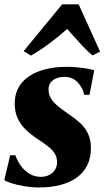

<svg xmlns="http://www.w3.org/2000/svg" viewBox="-28 -836 473 868"><path d="M376.5 -407.5H352.5Q347.5 -437 324 -462.8Q300.5 -488.5 262.5 -488.5Q244.5 -488.5 228.2 -482.5Q212 -476.5 201.8 -464Q191.5 -451.5 191.5 -431Q191.5 -408.5 202.8 -390.5Q214 -372.5 233.8 -356.2Q253.5 -340 279.5 -322Q310 -302 333.2 -280.8Q356.5 -259.5 369.8 -232Q383 -204.5 383 -166.5Q383 -123 366.8 -89.5Q350.5 -56 319.8 -33.8Q289 -11.5 245.8 0Q202.5 11.5 148.5 11.5Q115.5 11.5 82.5 6Q49.5 0.5 24.8 -7.5Q0 -15.5 -8.5 -22L18 -134H41.5Q49 -111 64.8 -88.5Q80.5 -66 104 -51.2Q127.5 -36.5 157 -36.5Q177 -36.5 193.5 -44.5Q210 -52.5 220 -67.5Q230 -82.5 230 -102.5Q230 -124 220.2 -140.5Q210.5 -157 190.8 -172.8Q171 -188.5 141.5 -208Q114 -226 90.5 -248Q67 -270 52.8 -299.2Q38.5 -328.5 38.5 -367.5Q38.5 -420.5 67.2 -457.5Q96 -494.5 149.2 -514.2Q202.5 -534 276 -534Q299.5 -534 325.2 -531.2Q351 -528.5 371 -524.8Q391 -521 398 -517.5ZM112 -584.5 79 -605 253 -816.5H327.5L424.5 -602.5L390 -585.5Q360 -611 331 -643.8Q302 -676.5 275.5 -705Q241.5 -674 198.5 -642Q155.5 -610 112 -584.5Z"/></svg>

Font: Merriweather 96pt Black
Style: Italic
Weight: 900
Italic angle: -7.8°
Version: Version 2.101